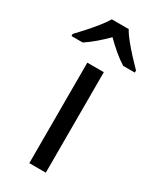

<svg xmlns="http://www.w3.org/2000/svg" viewBox="-236 -827 730 887"><g transform="rotate(30 129.0 -383.0)"><path d="M173 0H85V-536H173ZM173 -766Q185 -744 207.5 -716.5Q230 -689 254.5 -662.5Q279 -636 298 -617V-606H236Q210 -622 182 -645.5Q154 -669 127 -696Q100 -669 73 -646Q46 -623 20 -606H-40V-617Q-21 -637 2.5 -663Q26 -689 48 -716.5Q70 -744 83 -766Z"/></g></svg>

Font: Noto Sans
Style: Regular
Weight: 400
Designer: Monotype Design Team
Foundry: Monotype Imaging Inc.
Version: Version 2.007